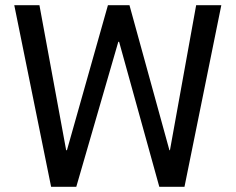

<svg xmlns="http://www.w3.org/2000/svg" viewBox="-20 -720 908 740"><path d="M35 -700H132L235 -141H238L396 -700H479L633 -141H635L736 -700H833L691 0H594L439 -559H436L274 0H177Z"/></svg>

Font: Chakra Petch Medium
Style: Regular
Weight: 500
Designer: Katatrad Aksorn Co.,Ltd.
Foundry: Cadson Demak Co.,Ltd.
Version: Version 1.000; ttfautohint (v1.6)